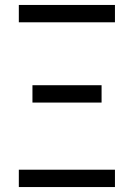

<svg xmlns="http://www.w3.org/2000/svg" viewBox="-20 -755 540 775"><path d="M56 -665V-735H444V-665ZM111 -341V-411H390V-341ZM56 0V-70H444V0Z"/></svg>

Font: Iosevka SS18
Style: Regular
Weight: 400
Monospace: yes
Designer: Belleve Invis
Foundry: Belleve Invis
Version: Version 25.1.1; ttfautohint (v1.8.4)